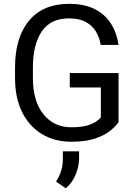

<svg xmlns="http://www.w3.org/2000/svg" viewBox="-20 -741 721 1017"><path d="M607.9 -354V-93.8Q594.7 -74.2 565.9 -50Q537.1 -25.9 486.6 -8.1Q436 9.8 356.4 9.8Q270 9.8 202.9 -30.3Q135.7 -70.3 97.7 -146Q59.6 -221.7 59.6 -328.1V-383.3Q59.6 -542.5 133.8 -631.6Q208 -720.7 345.7 -720.7Q427.2 -720.7 482.2 -692.6Q537.1 -664.6 568.1 -615.2Q599.1 -565.9 607.9 -502.9H513.7Q507.3 -541.5 488.5 -573.2Q469.7 -605 435.1 -624.3Q400.4 -643.6 345.7 -643.6Q247.1 -643.6 200.7 -573.7Q154.3 -503.9 154.3 -384.3V-328.1Q154.3 -205.1 210 -136Q265.6 -66.9 356.9 -66.9Q407.2 -66.9 438.5 -75.4Q469.7 -84 487.3 -95.9Q504.9 -107.9 514.2 -118.7V-277.8H349.6V-354ZM398.9 60.5V99.1Q398.9 137.7 381.6 182.1Q364.3 226.6 328.1 256.3L276.9 220.7Q294.9 192.9 304 163.6Q313 134.3 313 100.1V60.5Z"/></svg>

Font: Vazirmatn UI
Style: Regular
Weight: 400
Designer: Saber Rastikerdar
Foundry: Saber Rastikerdar
Version: Version 33.003